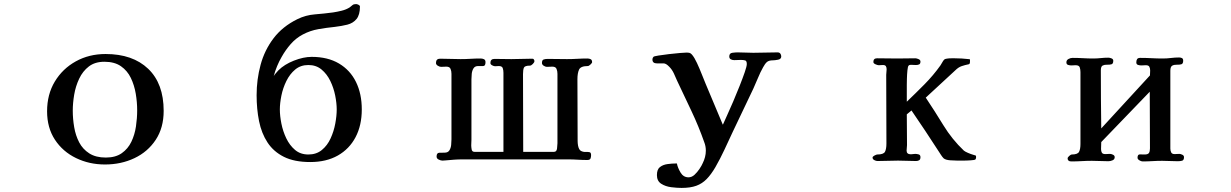

<svg xmlns="http://www.w3.org/2000/svg" viewBox="-20 -790 6040 942"><path d="M653 -249Q653 -289 646 -330.5Q639 -372 622 -407.5Q605 -443 573.5 -465Q542 -487 492 -487Q446 -487 416 -464Q386 -441 368.5 -404Q351 -367 344 -325.5Q337 -284 337 -247Q337 -207 344 -166Q351 -125 368.5 -91.5Q386 -58 418 -37.5Q450 -17 499 -17Q547 -17 577.5 -38.5Q608 -60 624.5 -94.5Q641 -129 647 -169.5Q653 -210 653 -249ZM783 -246Q783 -163 744 -104Q705 -45 639.5 -14Q574 17 495 17Q418 17 353 -14.5Q288 -46 249.5 -104.5Q211 -163 211 -244Q211 -327 249 -390Q287 -453 352 -489Q417 -525 498 -525Q631 -525 707 -452.5Q783 -380 783 -246Z M1632 -253Q1632 -284 1624.5 -321.5Q1617 -359 1600.5 -393Q1584 -427 1557.5 -449Q1531 -471 1493 -471Q1455 -471 1428.5 -449Q1402 -427 1385 -392.5Q1368 -358 1360.5 -320.5Q1353 -283 1353 -253Q1353 -222 1360.5 -184Q1368 -146 1384.5 -111.5Q1401 -77 1427.5 -54.5Q1454 -32 1493 -32Q1532 -32 1559 -54Q1586 -76 1602 -111Q1618 -146 1625 -184Q1632 -222 1632 -253ZM1755 -253Q1755 -175 1724.5 -117Q1694 -59 1637.5 -27Q1581 5 1502 5Q1424 5 1373 -20.5Q1322 -46 1292.5 -91Q1263 -136 1251 -195.5Q1239 -255 1239 -323Q1239 -400 1258.5 -472Q1278 -544 1322 -602Q1366 -660 1439 -696Q1480 -716 1524.5 -719.5Q1569 -723 1614 -729Q1634 -732 1656.5 -737.5Q1679 -743 1696 -754Q1704 -760 1709.5 -765Q1715 -770 1727 -770Q1732 -770 1739 -766.5Q1746 -763 1746 -758Q1746 -717 1729 -696.5Q1712 -676 1684 -669Q1656 -662 1622 -658Q1582 -654 1542 -647Q1502 -640 1466 -621Q1432 -603 1406.5 -574Q1381 -545 1362 -511Q1337 -468 1323 -417Q1328 -425 1334 -431.5Q1340 -438 1346 -445Q1375 -474 1422 -492.5Q1469 -511 1509 -511Q1588 -511 1643 -478.5Q1698 -446 1726.5 -388Q1755 -330 1755 -253Z M2885 -485Q2885 -481 2877 -473.5Q2869 -466 2864 -466Q2829 -466 2821 -448.5Q2813 -431 2813 -401Q2813 -325 2813.5 -249.5Q2814 -174 2814 -98Q2814 -93 2814.5 -87Q2815 -81 2816 -76Q2820 -55 2830.5 -49.5Q2841 -44 2852.5 -44.5Q2864 -45 2872 -43.5Q2880 -42 2880 -29Q2880 -19 2877 -12Q2874 -5 2861 -5Q2838 -5 2814.5 -6.5Q2791 -8 2768 -8H2248Q2228 -8 2207 -6.5Q2186 -5 2166 -3Q2162 -3 2158.5 -2.5Q2155 -2 2151 -2Q2143 -2 2132.5 -7Q2122 -12 2122 -22Q2122 -40 2135 -40.5Q2148 -41 2161 -41Q2178 -41 2185 -52.5Q2192 -64 2193.5 -79Q2195 -94 2195 -106Q2195 -186 2195 -266.5Q2195 -347 2195 -428Q2195 -441 2190.5 -452Q2186 -463 2170 -463Q2163 -463 2157 -462.5Q2151 -462 2144 -462Q2137 -462 2128 -467.5Q2119 -473 2119 -481Q2119 -502 2139 -502Q2165 -502 2190 -501Q2215 -500 2240 -500Q2265 -500 2289 -501.5Q2313 -503 2338 -503Q2347 -503 2354.5 -499.5Q2362 -496 2362 -485Q2362 -466 2350.5 -466Q2339 -466 2326 -466Q2310 -466 2303 -454.5Q2296 -443 2294.5 -428Q2293 -413 2293 -401V-104Q2293 -97 2292.5 -90.5Q2292 -84 2292 -77Q2292 -69 2294 -57Q2296 -45 2308 -45H2450Q2450 -142 2450 -239Q2450 -336 2450 -433Q2450 -446 2446.5 -456Q2443 -466 2427 -466Q2423 -466 2418.5 -465.5Q2414 -465 2409 -465Q2403 -465 2394.5 -469.5Q2386 -474 2386 -481Q2386 -501 2406 -501Q2427 -501 2447.5 -500.5Q2468 -500 2489 -500Q2515 -500 2541 -501Q2567 -502 2592 -502Q2597 -502 2599.5 -498Q2602 -494 2602 -490Q2602 -484 2594 -476Q2586 -468 2580 -468Q2555 -468 2550.5 -458Q2546 -448 2546 -426Q2546 -331 2546.5 -235.5Q2547 -140 2547 -45H2698Q2711 -45 2713 -61.5Q2715 -78 2715 -87Q2715 -173 2715 -258Q2715 -343 2715 -428Q2715 -441 2710.5 -452Q2706 -463 2690 -463Q2683 -463 2676.5 -462.5Q2670 -462 2663 -462Q2656 -462 2647.5 -467.5Q2639 -473 2639 -481Q2639 -495 2647 -498Q2655 -501 2667 -501Q2691 -501 2714.5 -500.5Q2738 -500 2762 -500Q2787 -500 2812 -501.5Q2837 -503 2862 -503Q2871 -503 2878 -499.5Q2885 -496 2885 -485Z M3813 -513Q3813 -500 3797 -497Q3781 -494 3772 -494Q3752 -494 3742.5 -485.5Q3733 -477 3724 -460Q3710 -435 3699 -408Q3688 -381 3676 -355Q3651 -302 3625.5 -249Q3600 -196 3575 -143Q3555 -100 3534.5 -56Q3514 -12 3490 30Q3469 66 3447 88.5Q3425 111 3396 121.5Q3367 132 3324 132Q3302 132 3273.5 128.5Q3245 125 3224 111.5Q3203 98 3203 69Q3203 41 3218 29.5Q3233 18 3255 15Q3277 12 3297 12H3301Q3305 33 3319 56.5Q3333 80 3358 80Q3374 80 3387.5 67.5Q3401 55 3412 38.5Q3423 22 3428 10Q3435 -4 3439 -19.5Q3443 -35 3443 -51Q3443 -62 3441 -72.5Q3439 -83 3435 -93Q3408 -170 3372.5 -245Q3337 -320 3302 -394Q3295 -411 3286 -430Q3277 -449 3264 -462Q3248 -479 3236 -479Q3224 -479 3203 -479Q3181 -479 3181 -498Q3181 -506 3186 -511Q3188 -514 3210.5 -517.5Q3233 -521 3262 -524.5Q3291 -528 3316 -530Q3341 -532 3348 -532Q3357 -532 3363 -530.5Q3369 -529 3375 -522Q3387 -508 3399.5 -481Q3412 -454 3423 -426Q3434 -398 3442 -379Q3463 -329 3484 -279Q3505 -229 3526 -179H3527Q3533 -193 3547 -223.5Q3561 -254 3577.5 -292.5Q3594 -331 3609 -369Q3624 -407 3634 -436Q3644 -465 3644 -476Q3644 -491 3636 -493.5Q3628 -496 3615 -496Q3607 -496 3598.5 -495.5Q3590 -495 3582 -495Q3573 -495 3565.5 -499Q3558 -503 3558 -513Q3558 -529 3573 -531Q3588 -533 3599 -533Q3619 -533 3638 -532Q3657 -531 3676 -531Q3706 -531 3735.5 -532Q3765 -533 3795 -533Q3804 -533 3808.5 -527Q3813 -521 3813 -513Z M4769 -19Q4769 -11 4765 -7Q4763 -5 4743.5 -3.5Q4724 -2 4704 -2Q4684 -2 4678 -2Q4665 -2 4642.5 -3.5Q4620 -5 4610 -13Q4603 -20 4597 -29.5Q4591 -39 4585 -48Q4553 -98 4519.5 -148Q4486 -198 4452 -248L4429 -229Q4429 -192 4429.5 -154Q4430 -116 4430 -78Q4430 -71 4429 -64.5Q4428 -58 4428 -51Q4428 -33 4449 -33Q4454 -33 4459.5 -34Q4465 -35 4470 -35Q4478 -35 4487 -32.5Q4496 -30 4496 -19Q4496 -8 4490 -4Q4484 0 4474 0Q4452 0 4430 -1Q4408 -2 4386 -2Q4361 -2 4336 -1Q4311 0 4285 0Q4278 0 4269.5 -4.5Q4261 -9 4261 -17Q4261 -22 4270.5 -27Q4280 -32 4284 -32Q4315 -32 4322 -45.5Q4329 -59 4329 -86Q4329 -170 4328.5 -254.5Q4328 -339 4328 -423Q4328 -430 4329 -436.5Q4330 -443 4330 -450Q4330 -459 4326.5 -465Q4323 -471 4312 -471Q4307 -471 4301.5 -470.5Q4296 -470 4291 -470Q4286 -470 4275.5 -474.5Q4265 -479 4265 -486Q4265 -504 4283 -504Q4308 -504 4333 -503.5Q4358 -503 4383 -503Q4405 -503 4427 -503.5Q4449 -504 4471 -504Q4477 -504 4486.5 -500Q4496 -496 4496 -488Q4496 -477 4489.5 -474Q4483 -471 4474 -471Q4467 -471 4461 -471.5Q4455 -472 4449 -472Q4441 -472 4438 -468Q4434 -465 4432 -444.5Q4430 -424 4429.5 -403Q4429 -382 4429 -374Q4429 -353 4429 -332Q4429 -311 4429 -291Q4473 -333 4516 -376.5Q4559 -420 4594 -469Q4599 -476 4603 -484Q4607 -492 4613 -498Q4616 -501 4626.5 -502.5Q4637 -504 4648.5 -504Q4660 -504 4664 -504Q4681 -504 4698 -503Q4715 -502 4732 -500Q4733 -500 4734 -500Q4735 -500 4736 -500H4737Q4739 -498 4739 -495Q4739 -492 4739 -490Q4739 -486 4738.5 -481.5Q4738 -477 4734 -475Q4714 -471 4698 -465.5Q4682 -460 4667 -445L4522 -311Q4566 -245 4608.5 -175.5Q4651 -106 4709 -51Q4715 -46 4729 -40Q4743 -34 4755 -30.5Q4767 -27 4767 -27Q4769 -25 4769 -19Z M5789 -19Q5789 -4 5779.5 -1.5Q5770 1 5758 1Q5739 1 5720 0Q5701 -1 5682 -1Q5658 -1 5634 0.5Q5610 2 5586 2Q5579 2 5570 -3.5Q5561 -9 5561 -16Q5561 -33 5573 -32.5Q5585 -32 5596 -32Q5612 -32 5617 -39.5Q5622 -47 5622 -62Q5622 -132 5621.5 -201Q5621 -270 5621 -340L5383 -93Q5383 -85 5382.5 -76Q5382 -67 5382 -59Q5382 -48 5386 -41Q5390 -34 5403 -34Q5409 -34 5414.5 -34.5Q5420 -35 5426 -35Q5432 -35 5440.5 -31Q5449 -27 5449 -19Q5449 -8 5438.5 -3.5Q5428 1 5418 1Q5398 1 5377.5 0Q5357 -1 5337 -1Q5312 -1 5287 0.5Q5262 2 5236 2Q5218 2 5218 -13Q5218 -18 5226 -25Q5234 -32 5238 -32Q5267 -32 5274 -45Q5281 -58 5281 -84V-436Q5281 -449 5277.5 -459.5Q5274 -470 5257 -470Q5252 -470 5246.5 -469.5Q5241 -469 5236 -469Q5229 -469 5220.5 -471.5Q5212 -474 5212 -484Q5212 -495 5222 -500.5Q5232 -506 5242 -506Q5268 -506 5293.5 -504.5Q5319 -503 5344 -503Q5362 -503 5380.5 -505Q5399 -507 5418 -507Q5425 -507 5433.5 -503.5Q5442 -500 5442 -492Q5442 -477 5433 -474.5Q5424 -472 5411.5 -472.5Q5399 -473 5390 -468.5Q5381 -464 5381 -445Q5381 -374 5381.5 -302.5Q5382 -231 5383 -160L5622 -420Q5622 -426 5622.5 -432Q5623 -438 5623 -444Q5623 -455 5619 -462.5Q5615 -470 5602 -470Q5596 -470 5590.5 -469.5Q5585 -469 5579 -469Q5572 -469 5563.5 -471.5Q5555 -474 5555 -484Q5555 -494 5559 -500Q5563 -506 5574 -506Q5602 -506 5629.5 -504.5Q5657 -503 5685 -503Q5705 -503 5725 -505.5Q5745 -508 5765 -508Q5773 -508 5779 -505Q5785 -502 5785 -492Q5785 -477 5775.5 -474.5Q5766 -472 5753.5 -472.5Q5741 -473 5731.5 -468Q5722 -463 5722 -443V-61Q5722 -51 5726 -42.5Q5730 -34 5743 -34Q5749 -34 5754.5 -34.5Q5760 -35 5766 -35Q5772 -35 5780.5 -31Q5789 -27 5789 -19Z"/></svg>

Font: Kaisei Tokumin
Style: Bold
Weight: 700
Designer: Font-Kai, 金井和夫
Foundry: KAZUO KANAI
Version: Version 5.003